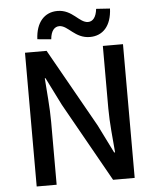

<svg xmlns="http://www.w3.org/2000/svg" viewBox="-62 -1002 857 1054"><g transform="rotate(-5 367.0 -475.0)"><path d="M97 0H207V-346C207 -427 198 -512 193 -588H197L274 -434L518 0H637V-737H526V-393C526 -313 536 -224 542 -149H537L460 -304L216 -737H97ZM460 -792C531 -792 579 -842 583 -938L507 -943C502 -897 483 -875 457 -875C408 -875 377 -950 294 -950C223 -950 175 -898 171 -805L247 -798C251 -845 271 -866 297 -866C345 -866 377 -792 460 -792Z"/></g></svg>

Font: Noto Sans CJK SC Medium
Style: Regular
Weight: 500
Designer: Ryoko NISHIZUKA 西塚涼子 (kana, bopomofo & ideographs); Paul D. Hunt (Latin, Greek & Cyrillic); Sandoll Communications 산돌커뮤니
Foundry: Adobe
Version: Version 2.004;hotconv 1.0.118;makeotfexe 2.5.65603